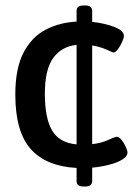

<svg xmlns="http://www.w3.org/2000/svg" viewBox="-20 -608 510 702"><path d="M286 74Q260 74 260 54V6Q148 0 92 -63.5Q36 -127 36 -262Q36 -358 66 -415.5Q96 -473 147 -499.5Q198 -526 260 -529V-568Q260 -588 286 -588H291Q317 -588 317 -568V-528Q363 -523 398 -509.5Q433 -496 433 -477Q433 -469 426.5 -454.5Q420 -440 411 -428Q402 -416 395 -416Q393 -416 390 -417.5Q387 -419 382 -421Q372 -426 356 -432Q340 -438 317 -442V-81Q344 -84 363.5 -91.5Q383 -99 393 -104Q398 -105 401.5 -106.5Q405 -108 406 -108Q415 -108 424 -97Q433 -86 439.5 -72Q446 -58 446 -50Q446 -36 427 -24.5Q408 -13 378.5 -5.5Q349 2 317 5V54Q317 74 291 74ZM144 -265Q144 -176 170.5 -131Q197 -86 260 -80V-444Q205 -438 174.5 -396Q144 -354 144 -265Z"/></svg>

Font: Asap Medium
Style: Regular
Weight: 500
Designer: Pablo Cosgaya
Foundry: Omnibus-Type
Version: Version 3.001; ttfautohint (v1.8.3)